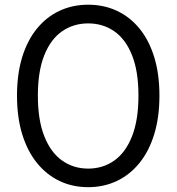

<svg xmlns="http://www.w3.org/2000/svg" viewBox="-20 -766 732 796"><path d="M345.5 10Q281 10 227.2 -15.5Q173.5 -41 133.8 -89.8Q94 -138.5 72.2 -209Q50.5 -279.5 50.5 -369.5Q50.5 -459.5 72.2 -529.8Q94 -600 133.8 -648.2Q173.5 -696.5 227.5 -721.5Q281.5 -746.5 345.5 -746.5Q410 -746.5 464 -721.5Q518 -696.5 557.8 -648.2Q597.5 -600 619.2 -529.8Q641 -459.5 641 -369.5Q641 -279.5 619.2 -209Q597.5 -138.5 557.8 -89.8Q518 -41 464 -15.5Q410 10 345.5 10ZM345.5 -67Q407 -67 454 -100.5Q501 -134 527.5 -201.2Q554 -268.5 554 -369.5Q554 -471 527.2 -537.5Q500.5 -604 453.5 -636.5Q406.5 -669 345.5 -669Q285 -669 237.8 -636.5Q190.5 -604 163.8 -537.5Q137 -471 137 -369.5Q137 -268 163.8 -200.8Q190.5 -133.5 237.8 -100.2Q285 -67 345.5 -67Z"/></svg>

Font: Epilogue
Style: Regular
Weight: 400
Designer: Tyler Finck
Foundry: Etcetera Type Co
Version: Version 2.112